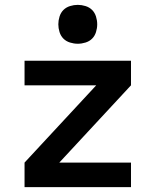

<svg xmlns="http://www.w3.org/2000/svg" viewBox="-20 -770 640 790"><path d="M81 0V-101L376 -419H81V-520H519V-419L224 -101H519V0ZM300 -590Q284 -590 268 -595Q252 -600 241 -611Q230 -622 225 -638Q220 -654 220 -670Q220 -686 225 -702Q230 -718 241 -729Q252 -740 268 -745Q284 -750 300 -750Q316 -750 332 -745Q348 -740 359 -729Q370 -718 375 -702Q380 -686 380 -670Q380 -654 375 -638Q370 -622 359 -611Q348 -600 332 -595Q316 -590 300 -590Z"/></svg>

Font: Iosevka Fixed Extended
Style: Bold
Weight: 700
Width: 7
Monospace: yes
Designer: Belleve Invis
Foundry: Belleve Invis
Version: Version 24.1.1; ttfautohint (v1.8.4)